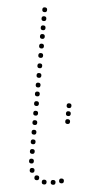

<svg xmlns="http://www.w3.org/2000/svg" viewBox="-53 -762 376 795"><g transform="rotate(5 135.0 -364.5)"><path d="M232 -10Q222 -10 222 -20Q222 -30 232 -30Q242 -30 242 -20Q242 -10 232 -10ZM101 -241Q91 -241 91 -251Q91 -261 101 -261Q111 -261 111 -251Q111 -241 101 -241ZM101 -201Q91 -201 91 -211Q91 -221 101 -221Q111 -221 111 -211Q111 -201 101 -201ZM101 -161Q91 -161 91 -171Q91 -181 101 -181Q111 -181 111 -171Q111 -161 101 -161ZM101 -121Q91 -121 91 -131Q91 -141 101 -141Q111 -141 111 -131Q111 -121 101 -121ZM101 -81Q91 -81 91 -91Q91 -101 101 -101Q111 -101 111 -91Q111 -81 101 -81ZM107 -43Q97 -43 97 -53Q97 -63 107 -63Q117 -63 117 -53Q117 -43 107 -43ZM129 -14Q119 -14 119 -24Q119 -34 129 -34Q139 -34 139 -24Q139 -14 129 -14ZM101 -559Q91 -559 91 -569Q91 -579 101 -579Q111 -579 111 -569Q111 -559 101 -559ZM101 -520Q91 -520 91 -530Q91 -540 101 -540Q111 -540 111 -530Q111 -520 101 -520ZM101 -477Q91 -477 91 -487Q91 -497 101 -497Q111 -497 111 -487Q111 -477 101 -477ZM101 -397Q91 -397 91 -407Q91 -417 101 -417Q111 -417 111 -407Q111 -397 101 -397ZM101 -360Q91 -360 91 -370Q91 -380 101 -380Q111 -380 111 -370Q111 -360 101 -360ZM101 -320Q91 -320 91 -330Q91 -340 101 -340Q111 -340 111 -330Q111 -320 101 -320ZM101 -280Q91 -280 91 -290Q91 -300 101 -300Q111 -300 111 -290Q111 -280 101 -280ZM101 -710Q91 -710 91 -720Q91 -730 101 -730Q111 -730 111 -720Q111 -710 101 -710ZM101 -673Q91 -673 91 -683Q91 -693 101 -693Q111 -693 111 -683Q111 -673 101 -673ZM101 -635Q91 -635 91 -645Q91 -655 101 -655Q111 -655 111 -645Q111 -635 101 -635ZM101 -599Q91 -599 91 -609Q91 -619 101 -619Q111 -619 111 -609Q111 -599 101 -599ZM101 -437Q91 -437 91 -447Q91 -457 101 -457Q111 -457 111 -447Q111 -437 101 -437ZM161 1Q151 1 151 -9Q151 -19 161 -19Q171 -19 171 -9Q171 1 161 1ZM198 -1Q188 -1 188 -11Q188 -21 198 -21Q208 -21 208 -11Q208 -1 198 -1ZM236 -257Q226 -257 226 -267Q226 -277 236 -277Q246 -277 246 -267Q246 -257 236 -257ZM236 -290Q226 -290 226 -300Q226 -310 236 -310Q246 -310 246 -300Q246 -290 236 -290ZM236 -323Q226 -323 226 -333Q226 -343 236 -343Q246 -343 246 -333Q246 -323 236 -323Z"/></g></svg>

Font: Raleway Dots
Style: Regular
Weight: 400
Designer: Matt McInerney, Pablo Impallari, Rodrigo Fuenzalida, Brenda Gallo
Foundry: Matt McInerney, Pablo Impallari, Rodrigo Fuenzalida, Brenda Gallo
Version: Version 1.000